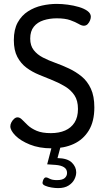

<svg xmlns="http://www.w3.org/2000/svg" viewBox="-20 -753 542 985"><path d="M245 8Q181 8 133 -11.5Q85 -31 59 -57.5Q33 -84 33 -105Q33 -115 38.5 -125.5Q44 -136 52.5 -143.5Q61 -151 70 -151Q82 -151 93.5 -139Q105 -127 122.5 -110.5Q140 -94 168 -82Q196 -70 241 -70Q283 -70 314 -83.5Q345 -97 362.5 -124.5Q380 -152 380 -194Q380 -237 362 -264Q344 -291 314.5 -309Q285 -327 250.5 -341Q216 -355 180.5 -369.5Q145 -384 116 -405.5Q87 -427 69 -461Q51 -495 51 -547Q51 -602 71 -638Q91 -674 124 -695Q157 -716 195.5 -724.5Q234 -733 271 -733Q298 -733 328 -729Q358 -725 385 -717Q412 -709 429 -696.5Q446 -684 446 -667Q446 -659 442 -648.5Q438 -638 430 -629.5Q422 -621 410 -621Q399 -621 383 -630.5Q367 -640 340.5 -649.5Q314 -659 271 -659Q235 -659 203.5 -649Q172 -639 153.5 -616Q135 -593 135 -555Q135 -519 153 -496Q171 -473 200 -458Q229 -443 264 -430.5Q299 -418 334 -401.5Q369 -385 398.5 -361Q428 -337 446 -298.5Q464 -260 464 -202Q464 -130 435.5 -83.5Q407 -37 358 -14.5Q309 8 245 8ZM278 212Q263 212 244.5 209Q226 206 212 200Q198 194 198 185Q198 182 200 175Q202 168 206 162.5Q210 157 216 157Q222 157 235 164Q248 171 272 171Q300 171 312 160.5Q324 150 324 134Q324 115 308.5 105Q293 95 265 93L222 90L248 -9H293L275 58Q326 59 348.5 81Q371 103 371 131Q371 149 361.5 167.5Q352 186 331.5 199Q311 212 278 212Z"/></svg>

Font: Dosis Medium
Style: Regular
Weight: 500
Designer: EdgarTolentino, PabloImpallari, IginoMarini
Foundry: EdgarTolentino, PabloImpallari, IginoMarini
Version: Version 3.001; ttfautohint (v1.8.2)